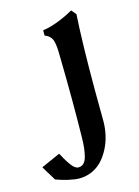

<svg xmlns="http://www.w3.org/2000/svg" viewBox="-261 -571 658 911"><g transform="rotate(-15 67.5 -115.0)"><path d="M22.9 223.1Q38.6 223.1 49.1 212.4Q59.6 201.7 64.7 180.9Q69.8 160.2 72 140.4Q74.2 120.6 74.7 92.8Q76.2 19.5 76.2 -89.4Q76.2 -177.7 73.7 -308.6Q73.7 -363.3 65.7 -387.5Q57.6 -411.6 28.8 -422.9V-448.7Q62 -452.6 105 -469.2Q147.9 -485.8 181.2 -505.4L201.2 -481.9Q192.4 -341.3 192.4 -113.8Q192.4 -71.8 192.9 -31.5Q193.4 8.8 193.4 40.5Q193.4 74.7 186 108.2Q178.7 141.6 163.6 171.6Q148.4 201.7 127.4 224.9Q106.4 248 76.9 261.5Q47.4 274.9 13.2 274.9Q-6.8 274.9 -39.6 267.6Q-72.3 260.3 -100.1 249.5Q-102.1 245.6 -106.4 238.8Q-110.8 231.9 -112.3 229.5L-111.8 230Q-134.8 193.4 -143.1 178.2L-49.8 136.7Q-49.3 137.2 -46.1 142.8Q-43 148.4 -40 153.6Q-37.1 158.7 -36.1 160.6L-36.6 160.2Q-28.8 173.8 -24.4 180.7Q-20 187.5 -11.2 199.5Q-2.4 211.4 6.1 217.3Q14.6 223.1 22.9 223.1Z"/></g></svg>

Font: Flanker
Style: Bold
Weight: 700
Designer: Flanker
Foundry: Flanker
Version: Version 2.021